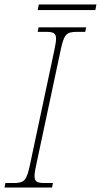

<svg xmlns="http://www.w3.org/2000/svg" viewBox="-37 -836 450 856"><path d="M131 -791H388L393 -816H136ZM-17 0H195L199 -20H163C130 -20 117 -25 117 -51C117 -64 120 -82 126 -108L232 -606C248 -683 257 -694 307 -694H343L347 -714H135L131 -694H167C200 -694 213 -689 213 -663C213 -650 209 -632 204 -606L98 -108C82 -31 73 -20 23 -20H-13Z"/></svg>

Font: Noto Serif SemiCondensed Thin
Style: Italic
Weight: 100
Width: 4
Italic angle: -12°
Designer: Monotype Design Team
Foundry: Monotype Imaging Inc.
Version: Version 2.013